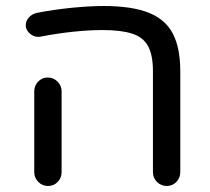

<svg xmlns="http://www.w3.org/2000/svg" viewBox="-20 -614 700 639"><path d="M535 5Q516 5 502.5 -8.5Q489 -22 489 -41V-377Q489 -430 473 -460Q457 -490 420 -502Q383 -514 321 -514Q278 -514 224.5 -508.5Q171 -503 115 -492Q98 -489 83.5 -499Q69 -509 66 -525Q64 -541 74.5 -554Q85 -567 102 -571Q158 -582 218 -588Q278 -594 325 -594Q418 -594 474 -572Q530 -550 555 -502.5Q580 -455 580 -377V-41Q580 -22 567 -8.5Q554 5 535 5ZM140 5Q121 5 107.5 -8.5Q94 -22 94 -41V-310Q94 -329 107 -342.5Q120 -356 139 -356Q158 -356 171.5 -342.5Q185 -329 185 -310V-41Q185 -22 172 -8.5Q159 5 140 5Z"/></svg>

Font: Varela Round
Style: Regular
Weight: 400
Designer: Joe Prince, Avraham Cornfeld
Foundry: Joe Prince, Avraham Cornfeld
Version: Version 3.010; ttfautohint (v1.8.4.7-5d5b)